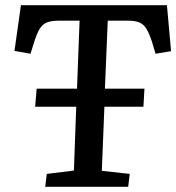

<svg xmlns="http://www.w3.org/2000/svg" viewBox="-20 -723 682 743"><path d="M155 0 161 -50 266 -63 275 -310H116L122 -380H278L288 -643H209Q184 -643 166.5 -638Q149 -633 137 -616.5Q125 -600 113 -563L98 -515L36 -526L61 -703H626L642 -525L582 -515L568 -562Q557 -595 546 -612.5Q535 -630 518.5 -636.5Q502 -643 474 -643H397L386 -380H539L535 -310H384L374 -62L482 -50L476 0Z"/></svg>

Font: Literata 18pt Medium
Style: Italic
Weight: 500
Italic angle: -2°
Designer: Latin by Veronika Burian and Jose Scaglione. Greek by Irene Vlachou. Cyrillic by Vera Evstafieva
Foundry: TypeTogether
Version: Version 3.103;gftools[0.9.29]